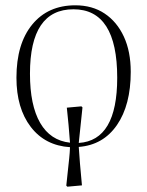

<svg xmlns="http://www.w3.org/2000/svg" viewBox="-20 -541 555 724"><path d="M234 163 230 159Q234 121 236.5 97.5Q239 74 241 55.5Q243 37 244 14Q150 8 96 -62.5Q42 -133 42 -248Q42 -376 101.5 -448.5Q161 -521 264 -521Q328 -521 374.5 -490Q421 -459 447 -403Q473 -347 473 -270Q473 -145 421 -69.5Q369 6 277 13Q279 45 281.5 75Q284 105 289 158ZM277 -2Q422 -11 422 -248Q422 -506 257 -506Q93 -506 93 -263Q93 -144 131.5 -77.5Q170 -11 244 -3Q241 -41 238.5 -70Q236 -99 232 -135L287 -140L291 -136Q287 -102 284 -69Q281 -36 277 -2Z"/></svg>

Font: Display Extralight
Style: Regular
Weight: 200
Designer: Latin by Veronika Burian and Jose Scaglione. Greek by Irene Vlachou. Cyrillic by Vera Evstafieva.
Foundry: TypeTogether
Version: Version 3.002